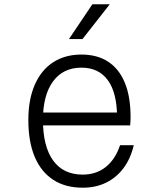

<svg xmlns="http://www.w3.org/2000/svg" viewBox="-20 -860 740 894"><path d="M161 -336H548L525 -314Q525 -427 482.5 -486Q440 -545 359 -545Q274 -545 227 -481Q180 -417 180 -302Q180 -178 227.5 -112.5Q275 -47 365 -47Q428 -47 472.5 -82.5Q517 -118 539 -184H603Q588 -121 555 -77Q522 -33 474 -9.5Q426 14 365 14Q284 14 227.5 -23Q171 -60 141.5 -130Q112 -200 112 -302Q112 -397 142 -465.5Q172 -534 227.5 -570Q283 -606 359 -606Q433 -606 484 -572.5Q535 -539 561.5 -474Q588 -409 588 -315Q588 -305 587.5 -295Q587 -285 586 -276H161ZM301 -678 410 -840H491L364 -678Z"/></svg>

Font: Martian Mono SemiExpanded ExtraLight
Style: Regular
Weight: 250
Monospace: yes
Version: Version 0.930